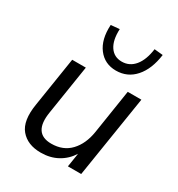

<svg xmlns="http://www.w3.org/2000/svg" viewBox="-178 -862 917 988"><g transform="rotate(30 280.5 -368.0)"><path d="M210 9Q131 9 90 -40Q49 -89 66 -193L112 -486H193L147 -193Q125 -58 234 -58Q304 -58 346.5 -103Q389 -148 401 -223L442 -486H523L446 0H367L380 -82Q353 -39 309.5 -15Q266 9 210 9ZM334 -550Q267 -550 228 -601Q189 -652 194 -740L245 -745Q242 -678 266.5 -641.5Q291 -605 337 -605Q383 -605 413 -641.5Q443 -678 452 -745L503 -740Q491 -651 446.5 -600.5Q402 -550 334 -550Z"/></g></svg>

Font: Nunito Sans
Style: Italic
Weight: 400
Italic angle: -9°
Designer: Vernon Adams
Foundry: Vernon Adams
Version: Version 3.006; ttfautohint (v1.8.3)